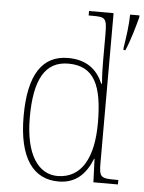

<svg xmlns="http://www.w3.org/2000/svg" viewBox="-54 -804 644 857"><g transform="rotate(5 268.0 -375.0)"><path d="M240 10C319 10 363 -37 390 -105H392L396 0H506V-20H492C426 -20 420 -25 420 -91V-760H310V-740H327C386 -740 392 -736 392 -660V-543C392 -513 393 -477 396 -442H392C366 -505 316 -543 236 -543C121 -543 60 -455 60 -267C60 -78 128 10 240 10ZM478 -610V-600H487C506 -643 525 -710 536 -752V-760H494C494 -718 486 -659 478 -610ZM236 -14C148 -13 88 -97 88 -264C88 -436 136 -518 239 -518C356 -518 393 -431 393 -265C393 -109 341 -16 236 -14Z"/></g></svg>

Font: Noto Serif Myanmar SemiCondensed Thin
Style: Regular
Weight: 100
Width: 4
Designer: Ben Mitchell and the Monotype Design Team
Foundry: Monotype Imaging Inc.
Version: Version 2.106